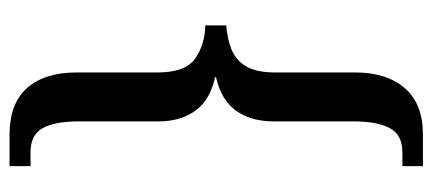

<svg xmlns="http://www.w3.org/2000/svg" viewBox="-278 -522 927 412"><g transform="rotate(-90 186.0 -316.5)"><path d="M35 127V83H65Q102 83 116.5 56Q131 29 131 -21V-193Q131 -242 154 -274Q177 -306 226 -317V-319Q178 -329 154.5 -360.5Q131 -392 131 -441V-612Q131 -663 116.5 -689Q102 -715 65 -715H35V-760H103Q169 -760 202.5 -722.5Q236 -685 236 -616V-443Q236 -383 265.5 -362Q295 -341 337 -340V-295Q309 -293 286 -284Q263 -275 249.5 -253Q236 -231 236 -190V-18Q236 49 202.5 88Q169 127 103 127Z"/></g></svg>

Font: Noto Serif Lao Condensed Medium
Style: Regular
Weight: 500
Width: 3
Designer: Monotype Design Team
Foundry: Monotype Imaging Inc.
Version: Version 2.003; ttfautohint (v1.8.4.7-5d5b)